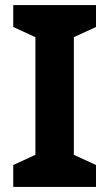

<svg xmlns="http://www.w3.org/2000/svg" viewBox="-20 -734 429 754"><path d="M357 0H32V-86L119 -126V-588L32 -628V-714H357V-628L270 -588V-126L357 -86Z"/></svg>

Font: Noto Sans Sora Sompeng
Style: Bold
Weight: 700
Designer: Monotype Design Team. David Williams.
Foundry: Monotype Imaging Inc.
Version: Version 2.101